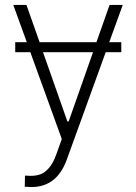

<svg xmlns="http://www.w3.org/2000/svg" viewBox="-20 -550 545 769"><path d="M465.8 -340.8H403.3L248 87.9Q208.5 199.2 105.5 199.2Q93.8 199.2 88.9 198.2H79.1L80.1 153.3L102.5 154.3Q124 154.3 141.1 148.4Q158.2 142.6 175 124Q191.9 105.5 205.1 69.3L227.5 6.8L101.6 -340.8H41V-380.9H87.4L33.2 -530.3H85.9L138.7 -380.9H366.2L418.9 -530.3H471.7L417.5 -380.9H465.8ZM250 -63.5H254.9L352.5 -340.8H152.3Z"/></svg>

Font: Pretendard Std ExtraLight
Style: Regular
Weight: 200
Designer: Base glyphs from Inter by Rasmus Andersson; Hangeul glyphs from Noto Sans CJK(Source Han Sans) by Jang Soo-young and Kan
Foundry: Kil Hyung-jin
Version: Version 1.309